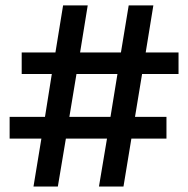

<svg xmlns="http://www.w3.org/2000/svg" viewBox="-20 -680 687 700"><path d="M539.1 -660.2 511.2 -488.8H630.9V-410.2H498L472.2 -253.9H586.9V-174.8H459L430.2 0H340.8L370.1 -174.8H220.2L190.9 0H102.1L130.9 -174.8H15.1V-253.9H144L168.9 -410.2H59.1V-488.8H182.1L210 -660.2H299.8L272 -488.8H420.9L449.2 -660.2ZM232.9 -253.9H382.8L408.2 -410.2H258.8Z"/></svg>

Font: Human Sans Medium
Style: Regular
Weight: 500
Designer: Tim Radville
Foundry: Continuum
Version: Version 1.000;FEAKit 1.0